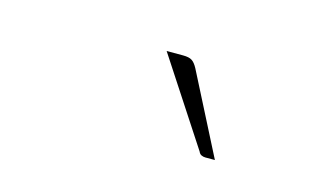

<svg xmlns="http://www.w3.org/2000/svg" viewBox="-35 -781 439 272"><g transform="rotate(15 184.0 -645.0)"><path d="M208 -711Q217 -711 221.2 -708.2Q225.5 -705.5 229.5 -698L290 -579.5H276Q273 -579.5 270.2 -580.8Q267.5 -582 266 -585.5L184 -711Z"/></g></svg>

Font: Lato Thin
Style: Italic
Weight: 200
Italic angle: -7°
Designer: Lukasz Dziedzic
Foundry: tyPoland Lukasz Dziedzic
Version: Version 2.007; 2014-02-27